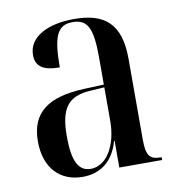

<svg xmlns="http://www.w3.org/2000/svg" viewBox="-68 -608 632 680"><g transform="rotate(-10 248.5 -268.0)"><path d="M176 10C239 10 287 -24 307 -96H309V0H463V-10H461C421 -10 408 -24 408 -83V-374C408 -500 352 -546 242 -546C148 -546 77 -511 77 -445C77 -403 106 -386 163 -386C163 -497 180 -536 235 -536C290 -536 306 -500 306 -397V-299L235 -296C105 -291 41 -245 41 -141C41 -44 96 10 176 10ZM209 -13C166 -13 145 -50 145 -140C145 -239 172 -282 258 -286L306 -289V-168C306 -82 267 -13 209 -13Z"/></g></svg>

Font: Noto Serif Display Condensed Medium
Style: Regular
Weight: 500
Width: 3
Designer: Monotype Design Team
Foundry: Monotype Imaging Inc.
Version: Version 2.009